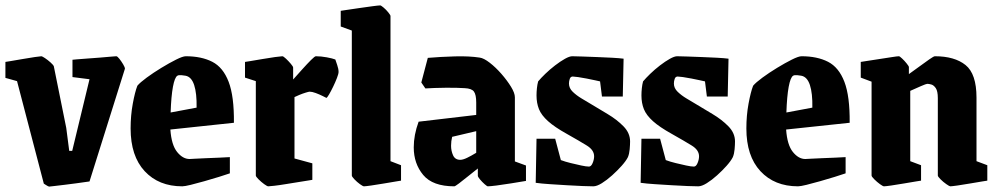

<svg xmlns="http://www.w3.org/2000/svg" viewBox="-20 -678 3689 710"><path d="M162 12Q159 12 150.5 6.5Q142 1 142 1L43 -378L0 -390V-449Q0 -449 18.5 -452Q37 -455 62.5 -459.5Q88 -464 108.5 -467Q129 -470 133 -470Q136 -470 146.5 -463Q157 -456 167 -447Q177 -438 179 -433L225 -205L236 -120H247L311 -385L248 -393V-457Q248 -457 263.5 -458.5Q279 -460 302.5 -461.5Q326 -463 349.5 -465Q373 -467 390 -468.5Q407 -470 410 -470Q414 -470 421.5 -460.5Q429 -451 435.5 -440Q442 -429 442 -424L311 -7Q311 -7 296.5 -5Q282 -3 261 0Q240 3 218 5.5Q196 8 180 10Q164 12 162 12Z M830 -37Q816 -32 790 -24Q764 -16 736 -8Q708 0 685.5 5.5Q663 11 654 11Q567 11 515 -45Q463 -101 463 -203Q463 -251 471 -294.5Q479 -338 488 -361Q498 -373 522.5 -391Q547 -409 576.5 -427Q606 -445 631 -457.5Q656 -470 667 -470Q725 -470 765 -449.5Q805 -429 825.5 -375.5Q846 -322 845 -224L610 -199Q614 -142 635 -116Q656 -90 681 -90Q682 -90 699.5 -91Q717 -92 742 -93Q767 -94 791 -95Q815 -96 830 -97ZM636 -398Q626 -392 619.5 -357Q613 -322 611 -262L707 -280Q708 -333 698 -363.5Q688 -394 666 -398Q661 -399 651 -400Q641 -401 636 -398Z M972 11Q968 11 957 3Q946 -5 936 -15Q926 -25 926 -29V-378L886 -391V-449Q886 -449 905 -452Q924 -455 949.5 -459.5Q975 -464 997 -467Q1019 -470 1024 -470Q1028 -470 1037.5 -461Q1047 -452 1055.5 -442Q1064 -432 1064 -428V-384Q1080 -402 1098 -422Q1116 -442 1130 -456Q1144 -470 1148 -470Q1167 -470 1188.5 -466Q1210 -462 1220 -458Q1222 -452 1227 -437.5Q1232 -423 1232 -412Q1232 -405 1226 -389.5Q1220 -374 1212 -357.5Q1204 -341 1197 -329Q1190 -317 1187 -316Q1185 -317 1173 -323Q1161 -329 1147.5 -334Q1134 -339 1125 -339Q1122 -339 1110.5 -335.5Q1099 -332 1087 -327Q1075 -322 1069 -319V-92L1135 -74V-13Q1135 -13 1120 -10.5Q1105 -8 1082.5 -4.5Q1060 -1 1036 3Q1012 7 994 9Q976 11 972 11Z M1326 11Q1322 11 1311 3Q1300 -5 1290.5 -15Q1281 -25 1281 -29V-565L1240 -580V-638Q1240 -638 1260 -641Q1280 -644 1307.5 -648Q1335 -652 1357.5 -655Q1380 -658 1386 -658Q1389 -658 1398.5 -650Q1408 -642 1416 -632Q1424 -622 1424 -619V-82L1463 -67V-10Q1463 -10 1444.5 -7Q1426 -4 1400 0.5Q1374 5 1352.5 8Q1331 11 1326 11Z M1660 11Q1580 11 1545 -31Q1510 -73 1510 -133Q1510 -179 1528 -228L1741 -253V-299Q1741 -328 1732.5 -339.5Q1724 -351 1698 -352Q1669 -354 1627 -353.5Q1585 -353 1553 -351L1538 -373L1562 -464Q1609 -468 1662 -469.5Q1715 -471 1754 -465Q1769 -463 1791 -446Q1813 -429 1834 -405Q1855 -381 1869.5 -357.5Q1884 -334 1884 -318V-81L1925 -66V-9Q1901 -5 1870.5 0Q1840 5 1816 8Q1792 11 1784 11Q1781 11 1772 3Q1763 -5 1755 -14.5Q1747 -24 1747 -28V-55Q1729 -41 1710 -25.5Q1691 -10 1677 0.5Q1663 11 1660 11ZM1648 -139Q1648 -120 1655.5 -103.5Q1663 -87 1682 -87Q1692 -87 1707.5 -94.5Q1723 -102 1741 -113V-193L1652 -172Q1648 -156 1648 -139Z M2174 11Q2162 11 2135.5 10Q2109 9 2076.5 7Q2044 5 2013 3Q1982 1 1961 -2L1964 -165H2033L2054 -86Q2070 -80 2090.5 -75Q2111 -70 2129.5 -66Q2148 -62 2158 -62Q2166 -62 2171.5 -75Q2177 -88 2177 -100Q2177 -123 2150.5 -139.5Q2124 -156 2076 -183Q2031 -208 2006.5 -230Q1982 -252 1973 -274.5Q1964 -297 1964 -325Q1964 -338 1965.5 -352Q1967 -366 1970 -377Q1980 -389 1996.5 -405Q2013 -421 2032.5 -436Q2052 -451 2069 -460.5Q2086 -470 2096 -470Q2109 -470 2134 -469Q2159 -468 2188 -467Q2217 -466 2243.5 -464.5Q2270 -463 2286 -461L2283 -321H2206L2199 -377Q2195 -378 2181 -381Q2167 -384 2149.5 -387.5Q2132 -391 2117.5 -393Q2103 -395 2098 -395Q2090 -395 2087 -386.5Q2084 -378 2084 -369Q2084 -352 2098 -338.5Q2112 -325 2130.5 -314Q2149 -303 2164 -294Q2192 -277 2226.5 -256.5Q2261 -236 2285.5 -211Q2310 -186 2310 -155Q2310 -143 2308.5 -126Q2307 -109 2302 -97Q2295 -83 2279 -65Q2263 -47 2243.5 -29.5Q2224 -12 2205.5 -0.5Q2187 11 2174 11Z M2562 11Q2550 11 2523.5 10Q2497 9 2464.5 7Q2432 5 2401 3Q2370 1 2349 -2L2352 -165H2421L2442 -86Q2458 -80 2478.5 -75Q2499 -70 2517.5 -66Q2536 -62 2546 -62Q2554 -62 2559.5 -75Q2565 -88 2565 -100Q2565 -123 2538.5 -139.5Q2512 -156 2464 -183Q2419 -208 2394.5 -230Q2370 -252 2361 -274.5Q2352 -297 2352 -325Q2352 -338 2353.5 -352Q2355 -366 2358 -377Q2368 -389 2384.5 -405Q2401 -421 2420.5 -436Q2440 -451 2457 -460.5Q2474 -470 2484 -470Q2497 -470 2522 -469Q2547 -468 2576 -467Q2605 -466 2631.5 -464.5Q2658 -463 2674 -461L2671 -321H2594L2587 -377Q2583 -378 2569 -381Q2555 -384 2537.5 -387.5Q2520 -391 2505.5 -393Q2491 -395 2486 -395Q2478 -395 2475 -386.5Q2472 -378 2472 -369Q2472 -352 2486 -338.5Q2500 -325 2518.5 -314Q2537 -303 2552 -294Q2580 -277 2614.5 -256.5Q2649 -236 2673.5 -211Q2698 -186 2698 -155Q2698 -143 2696.5 -126Q2695 -109 2690 -97Q2683 -83 2667 -65Q2651 -47 2631.5 -29.5Q2612 -12 2593.5 -0.5Q2575 11 2562 11Z M3107 -37Q3093 -32 3067 -24Q3041 -16 3013 -8Q2985 0 2962.5 5.5Q2940 11 2931 11Q2844 11 2792 -45Q2740 -101 2740 -203Q2740 -251 2748 -294.5Q2756 -338 2765 -361Q2775 -373 2799.5 -391Q2824 -409 2853.5 -427Q2883 -445 2908 -457.5Q2933 -470 2944 -470Q3002 -470 3042 -449.5Q3082 -429 3102.5 -375.5Q3123 -322 3122 -224L2887 -199Q2891 -142 2912 -116Q2933 -90 2958 -90Q2959 -90 2976.5 -91Q2994 -92 3019 -93Q3044 -94 3068 -95Q3092 -96 3107 -97ZM2913 -398Q2903 -392 2896.5 -357Q2890 -322 2888 -262L2984 -280Q2985 -333 2975 -363.5Q2965 -394 2943 -398Q2938 -399 2928 -400Q2918 -401 2913 -398Z M3249 11Q3245 11 3234 3Q3223 -5 3213 -15Q3203 -25 3203 -29V-376L3163 -391V-449Q3163 -449 3182 -452Q3201 -455 3227.5 -459Q3254 -463 3276 -466.5Q3298 -470 3304 -470Q3307 -470 3316 -461.5Q3325 -453 3333 -443Q3341 -433 3341 -430V-404Q3358 -416 3379 -431.5Q3400 -447 3416.5 -458.5Q3433 -470 3437 -470Q3510 -470 3550.5 -437.5Q3591 -405 3591 -317V-82L3631 -67V-10Q3631 -10 3612 -7Q3593 -4 3567.5 0.5Q3542 5 3520.5 8Q3499 11 3494 11Q3491 11 3479.5 3Q3468 -5 3458 -15Q3448 -25 3448 -29V-315Q3448 -341 3440.5 -352Q3433 -363 3424 -365.5Q3415 -368 3409 -368Q3405 -368 3385.5 -359.5Q3366 -351 3346 -342V-82L3386 -67V-10Q3386 -10 3367 -7Q3348 -4 3322.5 0.5Q3297 5 3275.5 8Q3254 11 3249 11Z"/></svg>

Font: Grenze Gotisch ExtraBold
Style: Regular
Weight: 800
Designer: Renata Polastri
Foundry: Omnibus-Type
Version: Version 1.001